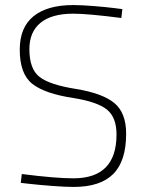

<svg xmlns="http://www.w3.org/2000/svg" viewBox="-20 -731 576 758"><path d="M463 -695 459 -660Q327 -677 269 -677Q184 -677 140 -641Q96 -605 96 -537Q96 -458 136.5 -427Q177 -396 279 -380Q384 -363 431 -324.5Q478 -286 478 -203Q478 -95 427 -44Q376 7 271 7Q238 7 185.5 3Q133 -1 98 -5L62 -9L66 -44Q199 -27 270 -27Q440 -27 440 -200Q440 -268 402 -298.5Q364 -329 270 -344Q157 -361 107.5 -400Q58 -439 58 -535Q58 -623 112.5 -667Q167 -711 269 -711Q303 -711 351.5 -707Q400 -703 432 -699Z"/></svg>

Font: TypoPRO Titillium Maps
Style: 1 wt
Weight: 100
Designer: Campivisivi
Foundry: Accademia di Belle Arti di Urbino and students of MA course of Visual design
Version: Version 001.001